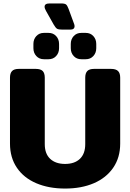

<svg xmlns="http://www.w3.org/2000/svg" viewBox="-20 -1080 756 1115"><path d="M292 -937 247 -1017Q239 -1031 239 -1041Q239 -1060 268 -1060H335Q356 -1060 363.5 -1054Q371 -1048 378 -1029L410 -942Q413 -935 413 -928Q413 -908 388 -908H342Q320 -908 311.5 -913Q303 -918 292 -937ZM174 -800V-825Q174 -852 191 -870.5Q208 -889 235 -889H262Q289 -889 306 -870.5Q323 -852 323 -825V-800Q323 -773 306 -754.5Q289 -736 262 -736H235Q208 -736 191 -754.5Q174 -773 174 -800ZM391 -800V-825Q391 -852 408 -870.5Q425 -889 452 -889H478Q505 -889 522 -870.5Q539 -852 539 -825V-800Q539 -773 522 -754.5Q505 -736 478 -736H452Q425 -736 408 -754.5Q391 -773 391 -800ZM38 -246V-629Q38 -655 50 -667.5Q62 -680 90 -680H187Q216 -680 228 -667.5Q240 -655 240 -629V-243Q240 -187 271.5 -157.5Q303 -128 358 -128Q413 -128 444 -157.5Q475 -187 475 -243V-629Q475 -655 487 -667.5Q499 -680 527 -680H624Q653 -680 665.5 -667.5Q678 -655 678 -629V-246Q678 -165 637.5 -106Q597 -47 525 -16Q453 15 358 15Q263 15 190.5 -16Q118 -47 78 -106Q38 -165 38 -246Z"/></svg>

Font: Mitr SemiBold
Style: Regular
Weight: 600
Designer: Thanarat Vachiruckul
Foundry: Cadson Demak
Version: Version 1.003